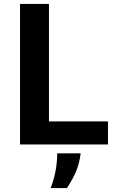

<svg xmlns="http://www.w3.org/2000/svg" viewBox="-20 -729 572 969"><path d="M524.9 0H81.1V-709H227.1V-116.2H524.9ZM317.9 220.2H235.8Q252.9 174.3 260.5 133.1Q268.1 91.8 269 44.9H387.2Q380.9 92.8 366 130.9Q351.1 168.9 317.9 220.2Z"/></svg>

Font: Sarala
Style: Bold
Weight: 700
Designer: Andres Torresi
Foundry: Huerta Tipografica
Version: Version 1.004;PS 001.003;hotconv 1.0.70;makeotf.lib2.5.58329